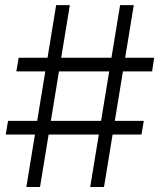

<svg xmlns="http://www.w3.org/2000/svg" viewBox="-20 -748 641 768"><path d="M340.8 0 460.4 -727.5H515.1L396 0ZM2.9 -210 12.2 -264.6H555.2L545.9 -210ZM85.4 0 204.6 -727.5H259.3L140.1 0ZM45.4 -462.4 54.7 -517.1H596.7L588.4 -462.4Z"/></svg>

Font: Inter Tight Light
Style: Regular
Weight: 300
Designer: Rasmus Andersson
Foundry: rsms
Version: Version 3.004